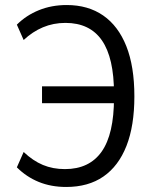

<svg xmlns="http://www.w3.org/2000/svg" viewBox="-20 -734 615 763"><path d="M243 9Q183 9 134 -11Q85 -31 47 -69L74 -130Q111 -95 150.5 -78.5Q190 -62 238 -62Q335 -62 384 -131.5Q433 -201 433 -345L452 -324H147V-391H452L433 -363Q433 -504 385 -573.5Q337 -643 240 -643Q192 -643 150.5 -625.5Q109 -608 74 -575L47 -636Q84 -673 134.5 -693.5Q185 -714 245 -714Q330 -714 390 -672.5Q450 -631 482 -550.5Q514 -470 514 -351Q514 -234 482.5 -154Q451 -74 391 -32.5Q331 9 243 9Z"/></svg>

Font: Nunito Sans 10pt Condensed
Style: Regular
Weight: 400
Width: 3
Designer: Vernon Adams
Foundry: Vernon Adams
Version: Version 3.101;gftools[0.9.27]